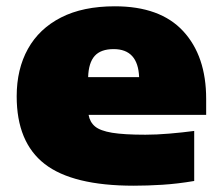

<svg xmlns="http://www.w3.org/2000/svg" viewBox="-20 -579 703 610"><path d="M405 11Q211 11 122 -58Q33 -127 33 -273Q33 -359.5 68.8 -423.8Q104.5 -488 174 -523.5Q243.5 -559 345 -559Q489 -559 562 -480Q635 -401 635 -265V-214H261.5Q265.5 -191 282 -177.2Q298.5 -163.5 336.2 -157.2Q374 -151 442 -151Q476.5 -151 518 -154.5Q559.5 -158 597 -163V-4Q544 5 496 8Q448 11 405 11ZM341 -423Q300.5 -423 281 -401.5Q261.5 -380 260 -334H422Q418.5 -423 341 -423Z"/></svg>

Font: Encode Sans Expanded Expanded Black
Style: Regular
Weight: 900
Width: 7
Designer: Multiple Designers
Foundry: Impallari Type
Version: Version 3.000; ttfautohint (v1.8.3) -l 8 -r 50 -G 200 -x 14 